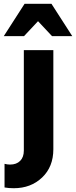

<svg xmlns="http://www.w3.org/2000/svg" viewBox="-61 -780 402 1015"><path d="M211 -760 321 -589H214L140 -668L66 -589H-41L69 -760ZM65 16V-515H221V9Q221 102 161.5 158.5Q102 215 12 215Q-16 215 -37 211V86Q-22 90 -8 90Q26 90 45.5 70.5Q65 51 65 16Z"/></svg>

Font: Freely
Style: Bold
Weight: 700
Designer: Kris Sowersby
Foundry: Klim Type Foundry
Version: Version 1.006;hotconv 1.0.113;makeotfexe 2.5.65598;200799169